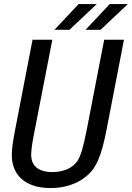

<svg xmlns="http://www.w3.org/2000/svg" viewBox="-20 -928 661 962"><path d="M252.9 -778.8H328.1L464.8 -907.7H374ZM408.7 -778.8H483.9L620.6 -907.7H529.8ZM233.4 14.2C300.8 14.2 361.8 -4.4 409.2 -42C461.4 -83.5 487.3 -141.1 514.2 -279.8L601.1 -729H502L415 -279.8C406.7 -237.3 398.4 -201.2 391.1 -176.3C383.3 -149.9 376.5 -135.3 369.1 -123.5C341.8 -81.1 291 -65.9 242.2 -65.9C172.4 -65.9 136.2 -97.2 136.2 -152.3C136.2 -172.9 141.1 -211.9 150.9 -259.8C154.8 -277.8 153.3 -271.5 154.8 -279.8L242.2 -729H143.1L56.2 -279.8C44.4 -219.2 39.1 -180.2 39.1 -151.9C39.1 -48.8 108.9 14.2 233.4 14.2Z"/></svg>

Font: Hack
Style: Oblique
Weight: 400
Italic angle: -12°
Monospace: yes
Designer: Christopher Simpkins
Foundry: Christopher Simpkins
Version: Version 2.010